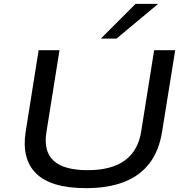

<svg xmlns="http://www.w3.org/2000/svg" viewBox="-20 -965 960 994"><path d="M426 9Q333 9 268.5 -10.5Q204 -30 166 -68Q128 -106 115 -160.5Q102 -215 113 -284L180 -705H288L220 -279Q205 -180 258.5 -132Q312 -84 434 -84Q558 -84 627 -135Q696 -186 711 -285L778 -705H887L819 -282Q803 -183 753 -118.5Q703 -54 621 -22.5Q539 9 426 9ZM502 -765 682 -945H799L583 -765Z"/></svg>

Font: Nunito Sans 10pt Expanded Medium
Style: Italic
Weight: 500
Width: 7
Italic angle: -9°
Designer: Vernon Adams
Foundry: Vernon Adams
Version: Version 3.101;gftools[0.9.27]